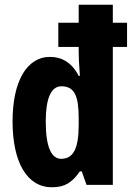

<svg xmlns="http://www.w3.org/2000/svg" viewBox="-20 -780 556 810"><path d="M199 10C254 10 284 -10 317 -57H325L345 0H456V-582H516V-684H456V-760H312V-684H226V-582H312V-560C312 -545 313 -511 317 -460H312C283 -516 241 -540 191 -540C92 -540 33 -435 33 -268C33 -97 93 10 199 10ZM238 -110C199 -110 173 -155 173 -267C173 -364 195 -416 239 -416C295 -416 312 -374 312 -281V-253C312 -153 289 -110 238 -110Z"/></svg>

Font: Noto Sans Gurmukhi UI ExtraCondensed ExtraBold
Style: Regular
Weight: 800
Width: 2
Designer: Jelle Bosma - Monotype Design Team
Foundry: Monotype Imaging Inc.
Version: Version 2.004